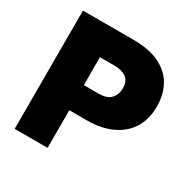

<svg xmlns="http://www.w3.org/2000/svg" viewBox="-164 -877 1007 1025"><g transform="rotate(30 339.5 -364.5)"><path d="M59 0V-729H370Q468 -729 531.5 -698Q595 -667 626 -611.5Q657 -556 657 -482Q657 -402 621 -346Q585 -290 520.5 -261Q456 -232 370 -232H246V-387H353Q406 -387 428.5 -412.5Q451 -438 451 -475Q451 -522 423 -540.5Q395 -559 353 -559H240L262 -581V0Z"/></g></svg>

Font: Mona Sans ExtraLight Black
Style: Regular
Weight: 900
Version: Version 2.000